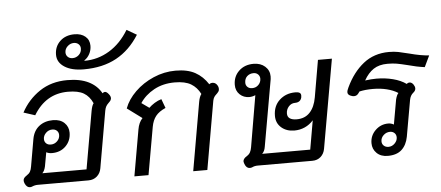

<svg xmlns="http://www.w3.org/2000/svg" viewBox="-55 -999 2615 1138"><g transform="rotate(-5 1252.5 -430.0)"><path d="M80 10Q61 10 50 -15Q46 -24 46 -32Q46 -41 51 -47.5Q56 -54 68 -62Q81 -70 87.5 -81.5Q94 -93 97 -112L125 -273Q134 -322 167.5 -348Q201 -374 250 -374Q293 -374 317.5 -350.5Q342 -327 342 -292Q342 -244 310 -212Q278 -180 228 -180Q208 -180 194 -188L179 -105Q173 -78 160 -66H423L483 -408Q489 -441 499 -453Q480 -495 447 -514.5Q414 -534 353 -534Q221 -534 148 -412L80 -434Q120 -509 190 -556Q260 -603 355 -603Q431 -603 481.5 -578Q532 -553 557 -507Q564 -514 571 -514Q582 -514 594 -498Q604 -486 604 -474Q604 -469 600 -461Q597 -456 587.5 -447Q578 -438 572.5 -428.5Q567 -419 564 -403L505 -65Q500 -36 479.5 -18Q459 0 429 0H128Q110 0 94 7Q88 10 80 10ZM279 -283Q279 -299 268.5 -309Q258 -319 241 -319Q219 -319 203 -303Q187 -287 187 -267Q187 -251 197.5 -241Q208 -231 225 -231Q247 -231 263 -246.5Q279 -262 279 -283Z M302 -758Q302 -807 335 -838.5Q368 -870 421 -870Q461 -870 485.5 -849.5Q510 -829 510 -794Q510 -768 498 -745.5Q486 -723 467 -711V-708Q547 -708 615.5 -749.5Q684 -791 731 -869L790 -835Q735 -747 653.5 -702.5Q572 -658 459 -658Q387 -658 344.5 -685.5Q302 -713 302 -758ZM452 -783Q452 -799 441 -809Q430 -819 413 -819Q392 -819 375.5 -803.5Q359 -788 359 -767Q359 -751 370 -740.5Q381 -730 398 -730Q420 -730 436 -745Q452 -760 452 -783Z M750 -274Q757 -316 780 -340L692 -405Q711 -457 757.5 -502.5Q804 -548 867.5 -575.5Q931 -603 999 -603Q1070 -603 1115.5 -578Q1161 -553 1192 -505Q1199 -512 1211 -512Q1225 -512 1235 -501Q1246 -488 1246 -473Q1246 -464 1242.5 -458.5Q1239 -453 1235 -449Q1231 -445 1230 -444Q1221 -436 1215.5 -428Q1210 -420 1207 -406L1136 0H1052L1123 -407Q1128 -436 1140 -452Q1120 -492 1085 -513Q1050 -534 988 -534Q918 -534 864.5 -504.5Q811 -475 781 -429L826 -397Q840 -411 860 -423.5Q880 -436 901 -442L921 -388Q882 -371 862.5 -346.5Q843 -322 836 -283L786 0H702Z M1388 10Q1368 10 1358 -16Q1354 -28 1354 -32Q1354 -48 1377 -62Q1390 -70 1396.5 -82Q1403 -94 1406 -112L1458 -417Q1440 -409 1422 -409Q1388 -409 1365 -431Q1342 -453 1342 -488Q1342 -538 1376 -570.5Q1410 -603 1463 -603Q1505 -603 1531.5 -579.5Q1558 -556 1558 -520Q1558 -509 1557 -504L1487 -107Q1483 -81 1468 -67H1754L1784 -239Q1762 -214 1733 -201Q1704 -188 1671 -188Q1624 -188 1593.5 -214.5Q1563 -241 1563 -284Q1563 -343 1601 -378Q1639 -413 1695 -413Q1712 -413 1720.5 -408Q1729 -403 1729 -391Q1729 -384 1728 -380Q1721 -351 1688 -351Q1666 -351 1650.5 -333.5Q1635 -316 1635 -292Q1635 -272 1649.5 -262.5Q1664 -253 1690 -253Q1739 -253 1768.5 -284.5Q1798 -316 1808 -373L1846 -593H1929L1836 -65Q1831 -36 1811 -18Q1791 0 1761 0H1436Q1417 0 1403 7Q1396 10 1388 10ZM1496 -512Q1496 -527 1485.5 -537.5Q1475 -548 1459 -548Q1436 -548 1420.5 -534Q1405 -520 1405 -495Q1405 -480 1415.5 -470Q1426 -460 1443 -460Q1466 -460 1481 -475.5Q1496 -491 1496 -512Z M2119 -73Q2119 -118 2151 -149.5Q2183 -181 2228 -181Q2245 -181 2261 -172L2287 -319Q2294 -346 2304 -356Q2276 -374 2237.5 -383.5Q2199 -393 2155 -393Q2110 -393 2075 -385L2067 -374Q2057 -360 2040 -360Q2032 -360 2020 -365Q2003 -372 2003 -386Q2003 -397 2012 -415Q2053 -502 2116.5 -552.5Q2180 -603 2269 -603Q2300 -603 2325 -598Q2350 -593 2389 -583Q2456 -565 2505 -562L2473 -495Q2426 -501 2372 -516Q2332 -526 2309 -530Q2286 -534 2254 -534Q2204 -534 2171 -512Q2138 -490 2114 -447Q2152 -452 2181 -452Q2233 -452 2279.5 -440Q2326 -428 2358 -405Q2365 -412 2375 -412Q2387 -412 2397 -399Q2406 -386 2406 -375Q2406 -361 2392 -350Q2374 -336 2369 -308L2331 -93Q2322 -45 2292.5 -17.5Q2263 10 2209 10Q2168 10 2143.5 -14Q2119 -38 2119 -73ZM2271 -95Q2271 -111 2260.5 -121Q2250 -131 2234 -131Q2212 -131 2195.5 -115.5Q2179 -100 2179 -79Q2179 -63 2190 -53Q2201 -43 2218 -43Q2239 -43 2255 -59Q2271 -75 2271 -95Z"/></g></svg>

Font: Niramit
Style: Italic
Weight: 400
Italic angle: -10°
Version: Version 1.000; ttfautohint (v1.6)